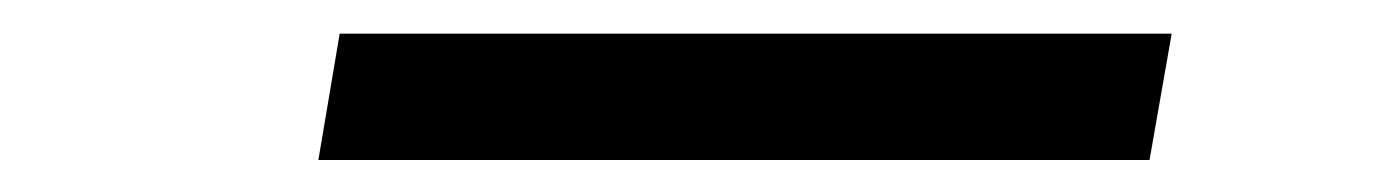

<svg xmlns="http://www.w3.org/2000/svg" viewBox="-20 -746 838 117"><path d="M174 -648.5 187 -725.5H694L680.5 -648.5Z"/></svg>

Font: Anybody UltraExpanded Regular
Style: Bold Italic
Weight: 700
Width: 9
Italic angle: -10°
Designer: Tyler Finck
Foundry: Etcetera Type Company
Version: Version 1.010; ttfautohint (v1.8.3) -l 8 -r 50 -G 200 -x 14 